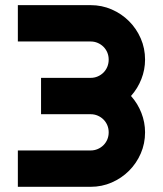

<svg xmlns="http://www.w3.org/2000/svg" viewBox="-20 -720 627 740"><path d="M539.1 -210Q539.1 -166.5 522.5 -128.4Q505.9 -90.3 477.3 -61.8Q448.7 -33.2 410.6 -16.6Q372.6 0 329.1 0H48.8V-140.1H329.1Q343.8 -140.1 356.4 -145.5Q369.1 -150.9 378.7 -160.4Q388.2 -169.9 393.6 -182.6Q398.9 -195.3 398.9 -210Q398.9 -224.6 393.6 -237.3Q388.2 -250 378.7 -259.5Q369.1 -269 356.4 -274.4Q343.8 -279.8 329.1 -279.8H138.2V-419.9H329.1Q343.8 -419.9 356.4 -425.3Q369.1 -430.7 378.7 -440.2Q388.2 -449.7 393.6 -462.6Q398.9 -475.6 398.9 -490.2Q398.9 -504.9 393.6 -517.6Q388.2 -530.3 378.7 -539.8Q369.1 -549.3 356.4 -554.7Q343.8 -560.1 329.1 -560.1H48.8V-700.2H329.1Q372.6 -700.2 410.6 -683.6Q448.7 -667 477.3 -638.4Q505.9 -609.9 522.5 -571.8Q539.1 -533.7 539.1 -490.2Q539.1 -451.7 524.9 -415.3Q510.7 -378.9 484.9 -350.1Q510.7 -321.3 524.9 -284.9Q539.1 -248.5 539.1 -210Z"/></svg>

Font: Righteous
Style: Regular
Weight: 400
Version: Version 1.000